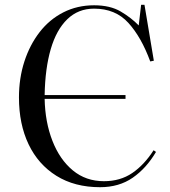

<svg xmlns="http://www.w3.org/2000/svg" viewBox="-20 -766 709 800"><path d="M397 14Q291 14 215 -33.5Q139 -81 99 -165Q59 -249 59 -360Q59 -440 81.5 -509.5Q104 -579 145 -632Q186 -685 244 -714.5Q302 -744 372 -744Q439 -744 483 -718Q527 -692 558 -660L568 -746H582L621 -513L606 -510Q569 -611 515 -670.5Q461 -730 372 -730Q306 -730 260.5 -686Q215 -642 191.5 -561.5Q168 -481 166 -370H503V-354H166Q168 -257 198.5 -179Q229 -101 283.5 -56Q338 -11 413 -11Q481 -11 531 -45Q581 -79 620 -140L630 -133Q590 -65 533 -25.5Q476 14 397 14Z"/></svg>

Font: Display Regular
Style: Regular
Weight: 400
Designer: Latin by Veronika Burian and Jose Scaglione. Greek by Irene Vlachou. Cyrillic by Vera Evstafieva.
Foundry: TypeTogether
Version: Version 3.002